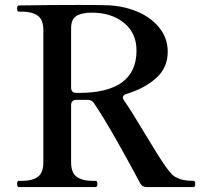

<svg xmlns="http://www.w3.org/2000/svg" viewBox="-20 -755 822 775"><path d="M768 -13Q768 0 761 0H571Q554 0 546 -15Q508 -87 453.5 -183.5Q399 -280 359 -339Q350 -352 334 -352H288Q278 -352 272.5 -346.5Q267 -341 267 -331V-100Q267 -57 290 -41Q313 -25 352 -25H366Q373 -25 373 -13Q373 0 366 0H56Q49 0 49 -13Q49 -25 56 -25H70Q110 -25 132.5 -41Q155 -57 155 -100V-633Q155 -676 132 -692Q109 -708 70 -708H56Q49 -708 49 -720Q49 -733 56 -733Q181 -735 297 -735Q373 -735 406 -734Q472 -733 529.5 -710Q587 -687 622 -644.5Q657 -602 657 -546Q657 -482 610.5 -440Q564 -398 491 -376Q476 -372 476 -361Q476 -356 481 -349Q506 -314 561 -222Q619 -125 649 -82Q664 -61 675.5 -50Q687 -39 707.5 -32Q728 -25 761 -25Q768 -25 768 -13ZM288 -380H298Q531 -380 531 -551Q531 -622 480 -663Q429 -704 351 -704Q311 -704 289 -691Q267 -678 267 -641V-401Q267 -391 272.5 -385.5Q278 -380 288 -380Z"/></svg>

Font: Shippori Mincho B1 SemiBold
Style: Regular
Weight: 600
Designer: FONTDASU
Foundry: FONTDASU / Google Inc. / but / Adobe
Version: Version 3.110; ttfautohint (v1.8.3)